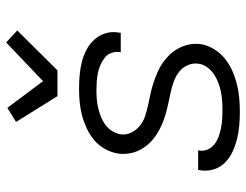

<svg xmlns="http://www.w3.org/2000/svg" viewBox="-110 -702 819 640"><g transform="rotate(-90 300.0 -381.5)"><path d="M248 8Q225 8 202 6Q179 4 157 -1.5Q135 -7 114.5 -16.5Q94 -26 78.5 -41.5Q63 -57 56 -79Q49 -101 53 -125L54 -131H119V-128Q116 -112 122.5 -98.5Q129 -85 140 -76.5Q151 -68 164.5 -63Q178 -58 192.5 -55Q207 -52 222.5 -51Q238 -50 253 -50Q269 -50 284 -51Q299 -52 314 -55Q329 -58 344 -63.5Q359 -69 372.5 -78Q386 -87 396 -100.5Q406 -114 408 -129Q411 -149 403 -166.5Q395 -184 380.5 -195Q366 -206 348 -212.5Q330 -219 311 -223Q292 -227 273.5 -231Q255 -235 236.5 -240.5Q218 -246 201.5 -253.5Q185 -261 169.5 -271.5Q154 -282 141.5 -295.5Q129 -309 120.5 -325.5Q112 -342 109 -361.5Q106 -381 109 -400Q113 -422 124.5 -442.5Q136 -463 154 -478Q172 -493 194 -503Q216 -513 237.5 -518.5Q259 -524 281 -526Q303 -528 325 -528Q348 -528 370.5 -526Q393 -524 414.5 -518.5Q436 -513 455 -503Q474 -493 488.5 -477Q503 -461 509.5 -440Q516 -419 512 -396L511 -389H446L447 -393Q449 -407 444 -420.5Q439 -434 428 -442.5Q417 -451 404.5 -456.5Q392 -462 378 -465Q364 -468 349.5 -469Q335 -470 321 -470Q306 -470 291 -469Q276 -468 261.5 -464.5Q247 -461 232.5 -455.5Q218 -450 205.5 -441Q193 -432 184.5 -419Q176 -406 173 -391Q170 -371 178.5 -354Q187 -337 201 -325.5Q215 -314 233 -308Q251 -302 269.5 -298Q288 -294 307 -290Q326 -286 344 -280Q362 -274 379.5 -266.5Q397 -259 412 -248.5Q427 -238 439.5 -224.5Q452 -211 460.5 -194.5Q469 -178 472.5 -159Q476 -140 473 -120Q469 -98 456 -77Q443 -56 424 -41Q405 -26 383 -16.5Q361 -7 338.5 -1.5Q316 4 293.5 6Q271 8 248 8ZM300 -600 214 -738 261 -767 350 -648 479 -771 519 -734 386 -600Z"/></g></svg>

Font: Iosevka Aile Light Oblique
Style: Regular
Weight: 300
Italic angle: -9°
Designer: Belleve Invis
Foundry: Belleve Invis
Version: Version 31.1.0; ttfautohint (v1.8.4)